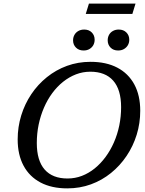

<svg xmlns="http://www.w3.org/2000/svg" viewBox="-20 -1028 800 1059"><path d="M183 -239Q183 -142.5 226.2 -93Q269.5 -43.5 352.5 -43.5Q394 -43.5 431.8 -58Q469.5 -72.5 502.5 -99.2Q535.5 -126 562.2 -162.2Q589 -198.5 608.2 -242.2Q627.5 -286 637.8 -335.5Q648 -385 648 -437Q648 -533.5 604.5 -583Q561 -632.5 478 -632.5Q437 -632.5 399.2 -618Q361.5 -603.5 328.2 -577Q295 -550.5 268.2 -514.2Q241.5 -478 222.5 -434Q203.5 -390 193.2 -340.8Q183 -291.5 183 -239ZM753.5 -417Q753.5 -348.5 734 -285.2Q714.5 -222 678.2 -168Q642 -114 592.2 -73.8Q542.5 -33.5 481.5 -11.2Q420.5 11 351 11Q265 11 203.8 -21.2Q142.5 -53.5 110 -114Q77.5 -174.5 77.5 -259Q77.5 -327.5 97 -391Q116.5 -454.5 152.5 -508.2Q188.5 -562 238.5 -602.2Q288.5 -642.5 349.5 -664.8Q410.5 -687 479.5 -687Q565.5 -687 626.8 -655Q688 -623 720.8 -562.5Q753.5 -502 753.5 -417ZM441 -749.5Q415 -749.5 399 -765.5Q383 -781.5 383 -805.5Q383 -822 390.5 -835.5Q398 -849 412 -857Q426 -865 444.5 -865Q470.5 -865 486.2 -849Q502 -833 502 -809Q502 -792.5 494.8 -779.2Q487.5 -766 473.8 -757.8Q460 -749.5 441 -749.5ZM631.5 -749.5Q605.5 -749.5 589.8 -765.5Q574 -781.5 574 -805.5Q574 -822 581.2 -835.5Q588.5 -849 602.5 -857Q616.5 -865 635 -865Q661 -865 677 -849Q693 -833 693 -809Q693 -792.5 685.5 -779.2Q678 -766 664.2 -757.8Q650.5 -749.5 631.5 -749.5ZM453 -951 470.5 -1008H727.5L710 -951Z"/></svg>

Font: Newsreader 16pt Medium
Style: Italic
Weight: 500
Italic angle: -17°
Designer: Hugues Gentile
Foundry: Production Type
Version: Version 1.003